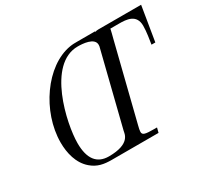

<svg xmlns="http://www.w3.org/2000/svg" viewBox="-137 -881 1164 1086"><g transform="rotate(-30 445.0 -338.5)"><path d="M106 -229C106 -162 123 -87 177 -41C216 -7 258 0 308 0H613L621 -31H605C543 -31 527 -35 527 -56C527 -65 530 -78 534 -94L658 -590C663 -609 668 -628 672 -647H728C776 -647 841 -644 841 -568C841 -528 832 -479 828 -452H853L890 -677H611C602 -677 595 -676 589 -673L590 -677H478C460 -677 442 -677 425 -674C255 -646 106 -431 106 -229ZM187 -178C187 -305 263 -652 461 -652C492 -652 569 -648 569 -601C569 -594 568 -588 566 -582L448 -109C444 -93 445 -25 304 -25C226 -25 187 -77 187 -178Z"/></g></svg>

Font: CMU Serif
Style: Italic
Weight: 500
Italic angle: -14.04°
Version: Version 0.7.0